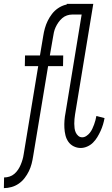

<svg xmlns="http://www.w3.org/2000/svg" viewBox="-57 -755 577 990"><path d="M-37 215 -36 160Q-22 160 -8 155.5Q6 151 17 141.5Q28 132 36 120Q44 108 49.5 95Q55 82 59 68.5Q63 55 65 41L140 -414H71L72 -469H149L166 -570Q169 -590 174.5 -609.5Q180 -629 189 -647.5Q198 -666 211 -683Q224 -700 241.5 -712Q259 -724 278 -729.5Q297 -735 317 -735H366L365 -680H315Q302 -680 288.5 -675.5Q275 -671 264 -661.5Q253 -652 244.5 -640Q236 -628 230 -615Q224 -602 221 -588.5Q218 -575 216 -561L200 -469H269L268 -414H191L114 50Q111 70 106 89.5Q101 109 92 127.5Q83 146 70 163Q57 180 39.5 192Q22 204 2 209.5Q-18 215 -37 215ZM359 8Q340 8 323 -0.5Q306 -9 295.5 -24Q285 -39 280.5 -57.5Q276 -76 275 -95.5Q274 -115 275.5 -134.5Q277 -154 281 -174L364 -680H285L287 -735H424L330 -165Q328 -153 327 -141Q326 -129 326 -117Q326 -105 327.5 -93.5Q329 -82 333.5 -72Q338 -62 346.5 -54.5Q355 -47 367 -47Q378 -47 388.5 -54Q399 -61 406.5 -70.5Q414 -80 419 -91Q424 -102 428 -112.5Q432 -123 435 -134.5Q438 -146 440 -157L482 -146Q479 -129 474 -112.5Q469 -96 461.5 -79.5Q454 -63 444.5 -47.5Q435 -32 422.5 -19.5Q410 -7 393 0.5Q376 8 359 8Z"/></svg>

Font: Iosevka Term Curly Light
Style: Italic
Weight: 300
Italic angle: -9°
Designer: Belleve Invis
Foundry: Belleve Invis
Version: Version 32.3.0